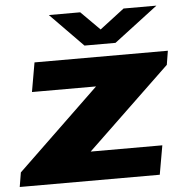

<svg xmlns="http://www.w3.org/2000/svg" viewBox="-70 -775 789 825"><g transform="rotate(-5 324.5 -362.5)"><path d="M634.8 -725.1 445.8 -581.1H312L170.9 -725.1H306.2L387.2 -644L493.2 -725.1ZM-18.1 0 -7.8 -62 346.2 -401.9H69.8L91.8 -527.8H667L657.2 -467.8L298.8 -125H607.9L585.9 0Z"/></g></svg>

Font: Archivo Expanded ExtraBold
Style: Italic
Weight: 800
Width: 7
Italic angle: -10°
Designer: Hector Gatti
Foundry: Omnibus-Type
Version: Version 2.001